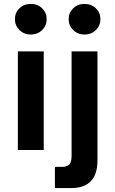

<svg xmlns="http://www.w3.org/2000/svg" viewBox="-20 -765 588 979"><path d="M218 -667Q218 -635 195 -612Q172 -589 137 -589Q102 -589 79 -612Q56 -635 56 -667Q56 -700 79 -722.5Q102 -745 137 -745Q172 -745 195 -722.5Q218 -700 218 -667ZM203 0H71V-503H203ZM492 -667Q492 -635 469 -612Q446 -589 411 -589Q376 -589 353 -612Q330 -635 330 -667Q330 -700 353 -722.5Q376 -745 411 -745Q446 -745 469 -722.5Q492 -700 492 -667ZM260 194V86H295Q322 86 333.5 73.5Q345 61 345 30V-503H477V53Q477 194 342 194Z"/></svg>

Font: Wix Madefor Text
Style: Bold
Weight: 700
Designer: Dalton Maag Ltd
Foundry: Dalton Maag Ltd
Version: Version 3.100